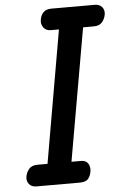

<svg xmlns="http://www.w3.org/2000/svg" viewBox="-61 -971 652 1014"><g transform="rotate(-5 265.0 -464.0)"><path d="M90 0Q65 0 51.8 -16.2Q38.5 -32.5 42 -55Q46 -79 60.8 -96.2Q75.5 -113.5 106.5 -113.5H159L281 -815.5H236.5Q212.5 -815.5 199.2 -833.8Q186 -852 190 -874.5Q193.5 -898 207.8 -913.2Q222 -928.5 251.5 -928.5H481.5Q505 -928.5 518.5 -913.2Q532 -898 529 -874.5Q525.5 -852 511 -833.8Q496.5 -815.5 465.5 -815.5H409L286 -113.5H337Q362.5 -113.5 373.8 -96.2Q385 -79 381.5 -55Q378.5 -32.5 365.8 -16.2Q353 0 320.5 0Z"/></g></svg>

Font: Edu AU VIC WA NT Hand SemiBold
Style: Regular
Weight: 600
Version: Version 1.001